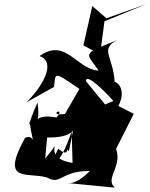

<svg xmlns="http://www.w3.org/2000/svg" viewBox="-20 -786 691 884"><path d="M496 -64 596 -262 525 -298C562 -370 524 -407 508 -409C501 -526 437 -560 520 -601C347 -534 379 -544 434 -461C331 -467 284 -614 162 -528C245 -497 168 -380 102 -315L229 -386C237 -462 222 -460 406 -335C317 -508 449 -382 502 -321L464 -305L370 -419L279 -261C189 -251 288 -302 240 -245C107 -270 171 -175 153 -314C108 -220 98 -138 116 -226C138 -81 141 -176 95 -151C-20 59 104 5 196 31C271 73 253 -16 449 4C464 -123 381 63 294 57L509 78C454 30 570 -33 495 -136ZM197 -153C226 -153 342 -149 331 -237L328 -244L297 -89C281 -116 303 -56 248 -101C198 -6 254 -9 310 -182L314 -36C150 -61 297 -186 188 -56ZM405 -758 364 -577 441 -536 461 -688 651 -766 470 -702Z"/></svg>

Font: Asimov Silicon
Style: Regular
Weight: 400
Designer: Google
Version: Version 2.000980; 2014